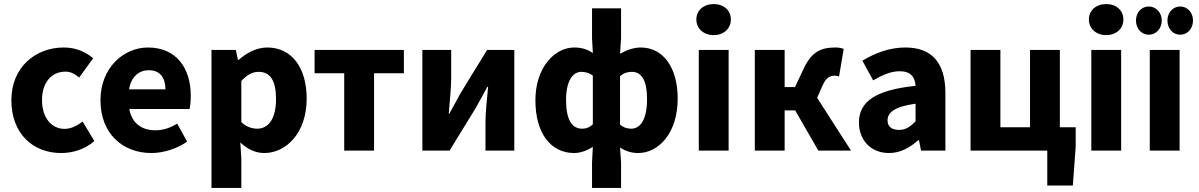

<svg xmlns="http://www.w3.org/2000/svg" viewBox="-20 -742 5907 946"><path d="M281 12C335 12 396 -4 445 -47L387 -143C361 -123 330 -107 298 -107C234 -107 187 -162 187 -248C187 -334 232 -389 303 -389C326 -389 346 -380 370 -360L439 -455C402 -486 355 -508 294 -508C157 -508 36 -413 36 -248C36 -83 143 12 281 12Z M726 12C785 12 851 -9 902 -44L853 -133C817 -111 783 -100 746 -100C680 -100 630 -133 617 -205H914C917 -217 920 -244 920 -270C920 -405 850 -508 709 -508C590 -508 475 -409 475 -248C475 -84 584 12 726 12ZM616 -302C626 -365 666 -396 712 -396C771 -396 795 -357 795 -302Z M1022 184H1169V39L1164 -40C1199 -7 1239 12 1282 12C1389 12 1491 -86 1491 -256C1491 -409 1417 -508 1297 -508C1245 -508 1195 -482 1156 -447H1152L1142 -496H1022ZM1248 -108C1223 -108 1195 -116 1169 -140V-343C1198 -374 1224 -388 1254 -388C1313 -388 1340 -343 1340 -254C1340 -152 1299 -108 1248 -108Z M1676 0H1823V-381H1970V-496H1530V-381H1676Z M2061 0H2195L2324 -210C2340 -238 2365 -284 2381 -314H2385C2379 -253 2372 -188 2372 -138V0H2514V-496H2380L2251 -286C2236 -257 2210 -212 2194 -182H2191C2196 -243 2203 -309 2203 -358V-496H2061Z M2897 184H3040V57L3035 -15C3062 3 3092 12 3124 12C3225 12 3319 -86 3319 -256C3319 -409 3248 -508 3137 -508C3101 -508 3064 -494 3035 -477L3040 -553V-701H2897V-553L2901 -481C2877 -497 2849 -508 2809 -508C2713 -508 2618 -410 2618 -248C2618 -86 2693 12 2809 12C2842 12 2875 -2 2901 -18L2897 57ZM2848 -108C2798 -108 2769 -152 2769 -250C2769 -344 2803 -388 2844 -388C2863 -388 2884 -383 2901 -369V-130C2885 -114 2868 -108 2848 -108ZM3090 -108C3073 -108 3054 -112 3035 -128V-367C3055 -383 3073 -388 3093 -388C3143 -388 3168 -343 3168 -254C3168 -152 3135 -108 3090 -108Z M3423 0H3570V-496H3423ZM3496 -569C3546 -569 3581 -601 3581 -646C3581 -691 3546 -722 3496 -722C3447 -722 3411 -691 3411 -646C3411 -601 3447 -569 3496 -569Z M3699 0H3846V-198H3898L4012 0H4173L4006 -260L4032 -319C4051 -362 4070 -369 4095 -369C4102 -369 4108 -367 4114 -365L4137 -501C4124 -506 4111 -508 4097 -508C4026 -508 3979 -488 3940 -404L3897 -313H3846V-496H3699Z M4360 12C4416 12 4462 -14 4504 -51H4508L4518 0H4638V-284C4638 -436 4568 -508 4441 -508C4363 -508 4292 -481 4229 -443L4282 -346C4330 -374 4371 -391 4413 -391C4467 -391 4488 -363 4491 -319C4295 -299 4212 -242 4212 -138C4212 -54 4269 12 4360 12ZM4410 -102C4375 -102 4353 -117 4353 -149C4353 -187 4387 -217 4491 -231V-144C4465 -118 4443 -102 4410 -102Z M4762 0H5140V172H5266L5280 -19V-115H5202V-496H5055V-115H4909V-496H4762Z M5357 0H5504V-496H5357ZM5430 -569C5480 -569 5515 -601 5515 -646C5515 -691 5480 -722 5430 -722C5381 -722 5345 -691 5345 -646C5345 -601 5381 -569 5430 -569Z M5640 -571C5676 -571 5704 -601 5704 -641C5704 -680 5676 -710 5640 -710C5604 -710 5577 -680 5577 -641C5577 -601 5604 -571 5640 -571ZM5795 -571C5831 -571 5858 -601 5858 -641C5858 -680 5831 -710 5795 -710C5759 -710 5732 -680 5732 -641C5732 -601 5759 -571 5795 -571ZM5645 0H5792V-496H5645Z"/></svg>

Font: Giro Sans Regular
Style: Bold
Weight: 700
Designer: Paul D. Hunt
Foundry: Adobe Systems Incorporated
Version: Version 1.000;PS 1.0;hotconv 1.0.88;makeotf.lib2.5.647800